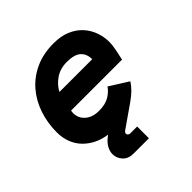

<svg xmlns="http://www.w3.org/2000/svg" viewBox="-179 -655 970 970"><g transform="rotate(-45 306.0 -170.0)"><path d="M165 -207Q163 -199 163 -190Q163 -154 190.5 -130Q218 -106 263 -106Q310 -106 338 -123Q366 -140 381 -163L481 -100Q459 -63 408 -27L286 58Q278 64 278 72Q278 77 282.5 81.5Q287 86 295 86H344V170H234Q198 170 177.5 148Q157 126 157 97Q157 78 166.5 59Q176 40 196 23L211 11Q172 6 140 -10Q108 -26 84.5 -50.5Q61 -75 48.5 -108Q36 -141 36 -180Q36 -248 56.5 -308Q77 -368 116 -413Q155 -458 212 -484Q269 -510 343 -510Q395 -510 433.5 -493.5Q472 -477 497 -449.5Q522 -422 534.5 -387Q547 -352 547 -315Q547 -303 545.5 -290.5Q544 -278 540 -258L529 -207ZM323 -396Q276 -396 241.5 -372.5Q207 -349 190 -315H424Q424 -353 400.5 -374.5Q377 -396 323 -396Z"/></g></svg>

Font: Space Mono
Style: Bold Italic
Weight: 700
Italic angle: -12°
Monospace: yes
Designer: Colophon Foundry / Benjamin Critton
Foundry: Colophon Foundry
Version: Version 1.000;PS 1.000;hotconv 1.0.81;makeotf.lib2.5.63406